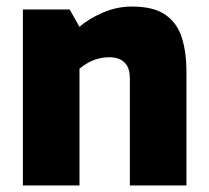

<svg xmlns="http://www.w3.org/2000/svg" viewBox="-20 -567 638 587"><path d="M50 0V-538H193L223 -485Q250 -509 293.5 -528Q337 -547 383 -547Q451 -547 487 -521Q523 -495 536.5 -450Q550 -405 550 -351V0H377V-328Q377 -351 369 -365Q361 -379 347 -385.5Q333 -392 314 -392Q297 -392 280 -387.5Q263 -383 249 -375Q235 -367 223 -357V0Z"/></svg>

Font: Exo Thin ExtraBold
Style: Regular
Weight: 800
Version: Version 2.000